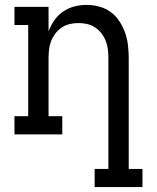

<svg xmlns="http://www.w3.org/2000/svg" viewBox="-20 -548 640 783"><path d="M561 215H366V141H422V-310Q422 -328 420 -346Q418 -364 411.5 -380.5Q405 -397 394 -411.5Q383 -426 368 -436Q353 -446 335.5 -450Q318 -454 300 -454Q282 -454 264.5 -450Q247 -446 232 -436Q217 -426 206 -411.5Q195 -397 188.5 -380.5Q182 -364 180 -346Q178 -328 178 -310V-74H234V0H39V-74H95V-446H39V-520H178V-420Q187 -444 201.5 -465Q216 -486 237 -500.5Q258 -515 282.5 -521.5Q307 -528 333 -528Q359 -528 385 -521Q411 -514 432 -498.5Q453 -483 467.5 -460.5Q482 -438 490.5 -413.5Q499 -389 502 -362.5Q505 -336 505 -310V141H561Z"/></svg>

Font: Iosevka Etoile
Style: Regular
Weight: 400
Designer: Belleve Invis
Foundry: Belleve Invis
Version: Version 33.2.4